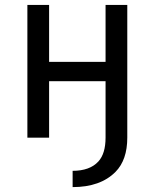

<svg xmlns="http://www.w3.org/2000/svg" viewBox="-20 -557 626 777"><path d="M90.8 0V-537.1H178.7V-306.6H407.2V-537.1H495.1V0Q495.1 90.3 447.3 138.7Q386.2 200.2 273.9 200.2V134.3Q343.3 134.3 377.9 96.7Q407.2 64.9 407.2 0V-228.5H178.7V0Z"/></svg>

Font: Consola Mono
Style: Book
Weight: 400
Monospace: yes
Version: Version 2.001